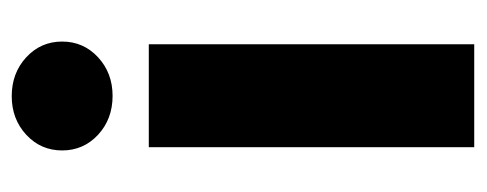

<svg xmlns="http://www.w3.org/2000/svg" viewBox="-262 -538 801 316"><g transform="rotate(-90 138.0 -380.5)"><path d="M53.2 0V-535.6H222.7V0ZM137.7 -595.2Q99.6 -595.2 73.7 -619.1Q47.9 -643.1 47.9 -678.2Q47.9 -713.4 73.7 -737.3Q99.6 -761.2 137.2 -761.2Q175.3 -761.2 201.2 -737.3Q227.1 -713.4 227.1 -678.2Q227.1 -643.1 201.2 -619.1Q175.3 -595.2 137.7 -595.2Z"/></g></svg>

Font: Inter 20pt ExtraBold
Style: Regular
Weight: 800
Version: Version 4.001;git-66647c0bb